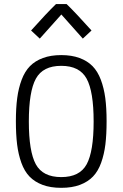

<svg xmlns="http://www.w3.org/2000/svg" viewBox="-20 -901 591 926"><path d="M275.9 -831.1 171.9 -714.8 129.9 -753.9Q205.6 -838.4 250 -881.3H301.3Q345.7 -838.4 421.4 -753.9L379.4 -714.8ZM494.1 -316.4Q494.1 -252.4 488.3 -204.6Q482.4 -156.7 467.8 -116Q453.1 -75.2 428.5 -49.6Q403.8 -23.9 365.7 -9.5Q327.6 4.9 275.4 4.9Q223.1 4.9 185.1 -9.5Q147 -23.9 122.3 -49.6Q97.7 -75.2 83 -116Q68.4 -156.7 62.5 -204.6Q56.6 -252.4 56.6 -316.4Q56.6 -379.9 63 -428Q69.3 -476.1 84.5 -516.4Q99.6 -556.6 124.5 -582Q149.4 -607.4 187.3 -621.3Q225.1 -635.3 275.4 -635.3Q325.7 -635.3 363.5 -621.3Q401.4 -607.4 426.3 -582Q451.2 -556.6 466.3 -516.4Q481.4 -476.1 487.8 -428Q494.1 -379.9 494.1 -316.4ZM431.6 -314.9Q431.6 -460 397.7 -521.7Q363.8 -583.5 275.4 -583.5Q187 -583.5 153.1 -521.7Q119.1 -460 119.1 -314.9Q119.1 -170.4 152.8 -108.6Q186.5 -46.9 275.4 -46.9Q364.3 -46.9 397.9 -108.6Q431.6 -170.4 431.6 -314.9Z"/></svg>

Font: Anaheim
Style: Regular
Weight: 400
Designer: vernon adams
Foundry: vernon adams
Version: Version 1.002; ttfautohint (v0.93.5-3d13) -l 8 -r 50 -G 200 